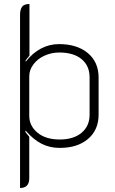

<svg xmlns="http://www.w3.org/2000/svg" viewBox="-20 -729 572 958"><path d="M80 -654Q80 -681 90 -695Q100 -709 127 -709V-451Q112 -434 107 -426L109 -422Q143 -465 185 -487Q227 -509 274 -509Q365 -509 418.5 -464Q472 -419 472 -342V-157Q472 -81 419.5 -36Q367 9 278 9Q228 9 187 -12Q146 -33 108 -77L106 -72Q114 -60 126 -47V160Q126 209 80 209ZM427 -156V-343Q427 -401 387 -434Q347 -467 276 -467Q236 -467 201.5 -451Q167 -435 146.5 -407.5Q126 -380 126 -348V-151Q126 -101 167 -67Q208 -33 278 -33Q347 -33 387 -66.5Q427 -100 427 -156Z"/></svg>

Font: K2D Thin
Style: Regular
Weight: 100
Designer: Katatrad Aksorn Co.,Ltd.
Foundry: Cadson Demak Co.,Ltd.
Version: Version 1.000; ttfautohint (v1.6)